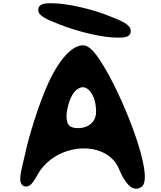

<svg xmlns="http://www.w3.org/2000/svg" viewBox="-20 -1123 982 1169"><path d="M132 12C172 20 193 -36 223 -83C319 -220 509 -252 622 -187C658 -166 687 -136 704 -95C731 -30 774 44 829 22C835 19 841 16 846 11C931 -69 653 -724 532 -826C520 -836 506 -847 485 -847C408 -847 327 -734 275 -619C220 -499 158 -305 131 -178C112 -90 79 2 132 12ZM494 -591C523 -584 565 -539 565 -441C565 -383 520 -343 456 -343C405 -343 385 -361 385 -415C385 -435 389 -460 397 -488C423 -579 469 -597 494 -591ZM213 -1063C213 -1023 272 -1003 338 -976C449 -931 603 -894 691 -894C720 -894 776 -890 776 -934C776 -974 721 -995 654 -1022C543 -1068 388 -1103 300 -1103C271 -1103 213 -1107 213 -1063Z"/></svg>

Font: Venom Sans
Style: Bd
Weight: 700
Version: Version 1.001